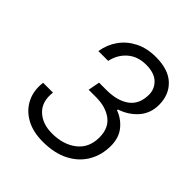

<svg xmlns="http://www.w3.org/2000/svg" viewBox="-196 -846 993 993"><g transform="rotate(45 300.0 -350.0)"><path d="M273 12Q200 12 149.5 -16.5Q99 -45 75 -94Q51 -143 59 -205H131Q122 -132 164 -92Q206 -52 276 -52Q359 -52 412 -93.5Q465 -135 465 -211Q465 -279 420.5 -312.5Q376 -346 305 -346H251L263 -410H316Q397 -410 443.5 -444.5Q490 -479 490 -549Q490 -590 460 -619Q430 -648 370 -648Q309 -648 269 -613.5Q229 -579 217 -523H145Q154 -578 184.5 -620.5Q215 -663 264 -687.5Q313 -712 377 -712Q469 -712 516.5 -667Q564 -622 564 -548Q564 -487 527 -444Q490 -401 431 -381L429 -375Q476 -358 507 -319.5Q538 -281 538 -222Q538 -155 507 -102Q476 -49 417 -18.5Q358 12 273 12Z"/></g></svg>

Font: DM Mono Light
Style: Italic
Weight: 300
Italic angle: -10°
Designer: Colophon Foundry
Foundry: Colophon Foundry
Version: Version 1.000; ttfautohint (v1.8.2.53-6de2)